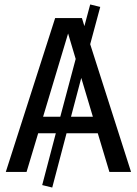

<svg xmlns="http://www.w3.org/2000/svg" viewBox="-20 -770 613 860"><path d="M470 0 418 -173H278L214 70L169 59L230 -173H151L99 0H6L227 -689H347L358 -653L384 -750L429 -739L384 -572L567 0ZM250 -247 319 -506 285 -620 173 -247ZM396 -247 344 -421 298 -247Z"/></svg>

Font: Fira GO
Style: Regular
Weight: 400
Designer: Carrois Corporate
Foundry: Carrois Corporate GbR
Version: Version 0.300